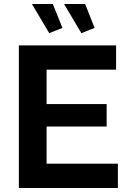

<svg xmlns="http://www.w3.org/2000/svg" viewBox="-20 -936 641 956"><path d="M567 -121V0H74V-710H558V-589H212V-418H511V-306H212V-121ZM299 -916H404L451 -797L385 -771ZM139 -916H243L291 -797L225 -771Z"/></svg>

Font: Raleway Thin
Style: Bold
Weight: 700
Version: Version 4.026